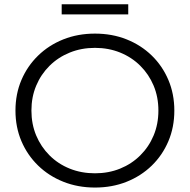

<svg xmlns="http://www.w3.org/2000/svg" viewBox="-20 -862 879 889"><path d="M419.8 6.4Q340.7 6.4 273.4 -20.4Q206 -47.2 156.4 -95.5Q106.8 -143.7 79.2 -208.4Q51.6 -273.2 51.6 -350Q51.6 -426.8 79.2 -491.6Q106.8 -556.3 156.5 -604.6Q206.2 -653 273.3 -679.7Q340.4 -706.4 419.7 -706.4Q499 -706.4 565.9 -679.8Q632.9 -653.2 682.5 -605Q732.1 -556.8 759.6 -491.9Q787.2 -427 787.2 -349.9Q787.2 -272.9 759.6 -208Q732.1 -143.2 682.5 -95Q632.9 -46.8 565.9 -20.2Q499 6.4 419.8 6.4ZM419.7 -59.6Q482.6 -59.6 536.2 -81.3Q589.7 -103 629.4 -142.5Q669.2 -181.9 691.3 -234.7Q713.4 -287.4 713.4 -350.2Q713.4 -412.9 691.3 -465.5Q669.3 -518 629.5 -557.5Q589.8 -597 536.2 -618.7Q482.6 -640.4 419.7 -640.4Q356.8 -640.4 303.1 -618.6Q249.3 -596.9 209.5 -557.4Q169.6 -517.9 147.6 -465.3Q125.5 -412.7 125.5 -350.2Q125.5 -287.6 147.5 -234.9Q169.6 -182.2 209.4 -142.5Q249.2 -102.8 303 -81.2Q356.8 -59.6 419.7 -59.6ZM265.6 -795.2V-842.4H573.8V-795.2Z"/></svg>

Font: Montserrat Thin
Style: Regular
Weight: 100
Designer: Julieta Ulanovsky
Foundry: Julieta Ulanovsky
Version: Version 9.000